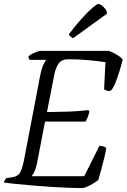

<svg xmlns="http://www.w3.org/2000/svg" viewBox="-27 -965 650 985"><path d="M396 0Q370 0 329 -1.5Q288 -3 240 -6Q192 -9 144.5 -13Q97 -17 57 -21Q17 -25 -7 -29Q-3 -43 7 -52L33 -55Q62 -59 74 -76.5Q86 -94 96 -143L180 -582Q187 -615 196 -634Q205 -653 211 -658H125Q123 -660 121 -665Q119 -670 119 -676Q125 -682 137.5 -688.5Q150 -695 162.5 -699.5Q175 -704 181 -704H532Q551 -697 572 -684.5Q593 -672 603 -659Q589 -606 573 -561Q557 -516 543 -501Q532 -496 521.5 -500Q511 -504 507 -507L514 -646Q483 -651 430 -656Q377 -661 326 -661Q290 -661 274.5 -640Q259 -619 252 -584L214 -390Q280 -391 327 -392.5Q374 -394 426 -400L432 -392Q427 -373 421.5 -360Q416 -347 411 -341H204L162 -123Q157 -99 149 -83Q141 -67 135 -61H405L483 -217Q496 -217 506.5 -212.5Q517 -208 518 -205Q515 -185 508 -155.5Q501 -126 492.5 -95.5Q484 -65 477 -41Q468 -34 452.5 -24.5Q437 -15 421.5 -8Q406 -1 396 0ZM348 -769Q342 -772 334 -778.5Q326 -785 326 -789Q362 -836 393.5 -871Q425 -906 448 -925.5Q471 -945 478 -945Q484 -945 494.5 -937.5Q505 -930 513.5 -918.5Q522 -907 522 -895Z"/></svg>

Font: Texturina 72pt 72pt Light
Style: Italic
Weight: 300
Italic angle: -11°
Designer: Guillermo Torres Carreño
Foundry: Omnibus-Type
Version: Version 1.002; ttfautohint (v1.8.3)